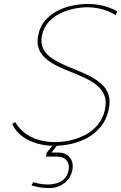

<svg xmlns="http://www.w3.org/2000/svg" viewBox="-20 -730 618 977"><path d="M278 0H257L218 46L214 67Q225 67 235 67Q245 67 254 67Q263 67 271 67Q303 67 319 86.5Q335 106 329 136Q322 168 304.5 183Q287 198 268.5 202.5Q250 207 241 208Q216 210 195 207Q174 204 161.5 200.5Q149 197 149 197L140 214Q157 218 170.5 221Q184 224 200 225.5Q216 227 238 227Q278 225 308.5 201Q339 177 348 136Q356 98 335.5 72Q315 46 276 46Q272 46 265.5 46Q259 46 242 46ZM567 -653 578 -672Q557 -684 532.5 -692.5Q508 -701 481.5 -705.5Q455 -710 428 -710Q391 -710 350.5 -702Q310 -694 273.5 -675.5Q237 -657 210.5 -627Q184 -597 175 -553Q166 -511 177.5 -481.5Q189 -452 214.5 -430.5Q240 -409 274 -393Q308 -377 344.5 -362.5Q381 -348 415 -332Q449 -316 474.5 -294.5Q500 -273 511.5 -243.5Q523 -214 514 -172Q504 -127 478 -95.5Q452 -64 415.5 -44.5Q379 -25 338.5 -16Q298 -7 259 -7Q217 -7 178 -18Q139 -29 108 -52Q77 -75 57 -109L42 -99Q60 -61 93 -36.5Q126 -12 168.5 0Q211 12 255 12Q299 12 343.5 2Q388 -8 427 -30Q466 -52 494.5 -87.5Q523 -123 533 -173Q543 -217 532 -249Q521 -281 495.5 -303.5Q470 -326 436.5 -343Q403 -360 366.5 -374.5Q330 -389 296 -404.5Q262 -420 236 -439.5Q210 -459 198 -486.5Q186 -514 194 -552Q203 -591 227.5 -618Q252 -645 285.5 -661.5Q319 -678 355.5 -685.5Q392 -693 425 -693Q450 -693 475.5 -688.5Q501 -684 525 -675Q549 -666 567 -653Z"/></svg>

Font: Advent Pro Thin
Style: Italic
Weight: 250
Italic angle: -12°
Version: Version 3.000